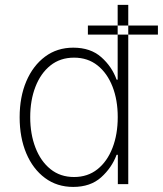

<svg xmlns="http://www.w3.org/2000/svg" viewBox="-20 -747 661 779"><path d="M500.4 0V-727.3H457.4V-423.7H453.1Q434.3 -476.6 390.8 -515.1Q347.3 -553.6 277.3 -553.6Q211.6 -553.6 162.8 -517.2Q114 -480.8 86.8 -417.3Q59.7 -353.7 59.7 -271.3Q59.7 -188.9 86.6 -125Q113.6 -61.1 162.5 -24.9Q211.3 11.4 277 11.4Q346.9 11.4 390.3 -27.5Q433.6 -66.4 453.1 -119H458.1V0ZM457.7 -271.7Q457.7 -202.1 436.4 -147Q415.1 -92 375.5 -60.4Q335.9 -28.8 280.5 -28.8Q224.4 -28.8 184.7 -60.9Q144.9 -93 123.8 -148.1Q102.6 -203.1 102.6 -271.7Q102.6 -340.2 123.8 -394.9Q144.9 -449.6 184.7 -481.4Q224.4 -513.1 280.5 -513.1Q335.9 -513.1 375.5 -481.7Q415.1 -450.3 436.4 -395.8Q457.7 -341.3 457.7 -271.7ZM336.6 -606.5V-643.5H620.7V-606.5Z"/></svg>

Font: Inter UI Extra Light
Style: Regular
Weight: 200
Designer: Rasmus Andersson
Foundry: rsms
Version: 3.2;8d6f07862